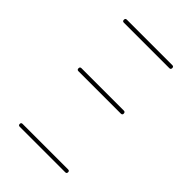

<svg xmlns="http://www.w3.org/2000/svg" viewBox="-213 -828 926 926"><g transform="rotate(45 250.0 -365.0)"><path d="M94.7 0Q85 0 85 -9.8Q85 -19.5 94.7 -19.5H405.3Q415 -19.5 415 -9.8Q415 0 405.3 0ZM105.5 -410.2H394.5Q404.3 -410.2 404.8 -399.9Q405.3 -389.6 394.5 -389.6H105.5Q95.7 -389.6 95.7 -399.9Q95.7 -410.2 105.5 -410.2ZM94.7 -710Q85 -710 85 -720.2Q85 -730.5 94.7 -730.5H405.3Q415 -730.5 415 -720.2Q415 -710 405.3 -710Z"/></g></svg>

Font: Rounded-L Mgen+ 2m thin
Style: Regular
Weight: 100
Designer: [Source Han Sans]
Ryoko NISHIZUKA  (kana & ideographs); Paul D. Hunt (Latin, Greek & Cyrillic); Wenlong ZHANG  (bopomofo
Version: Version 1.059.20150602